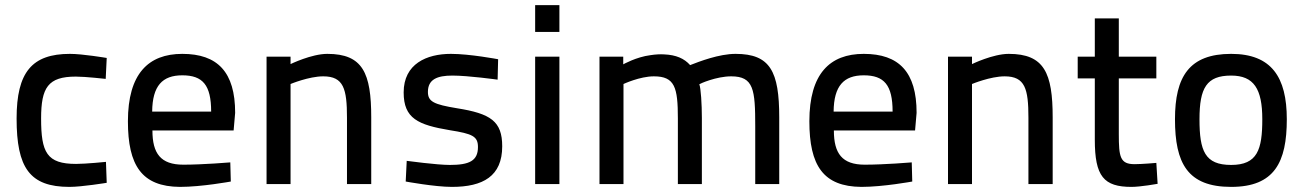

<svg xmlns="http://www.w3.org/2000/svg" viewBox="-20 -721 5105 752"><path d="M254 -510C105 -510 45 -438 45 -257C45 -64 96 11 252 11C301 11 398 -5 398 -5L395 -87C395 -87 316 -79 278 -79C163 -79 141 -124 141 -257C141 -378 168 -421 277 -421C315 -421 394 -412 394 -412L398 -494C398 -494 304 -510 254 -510Z M698 -76C609 -76 577 -120 577 -210H895L901 -279C901 -439 832 -510 694 -510C561 -510 481 -432 481 -246C481 -73 535 10 685 11C770 11 884 -10 884 -10L882 -85C882 -85 775 -76 698 -76ZM576 -284C577 -385 616 -426 694 -426C774 -426 807 -388 807 -284Z M1118 0V-392C1118 -392 1190 -422 1246 -422C1326 -422 1339 -373 1339 -260V0H1434V-261C1434 -435 1401 -510 1262 -510C1200 -510 1118 -470 1118 -470V-499H1024V0Z M1931 -489C1931 -489 1820 -510 1746 -510C1651 -510 1561 -471 1561 -359C1561 -257 1617 -232 1742 -211C1831 -197 1852 -187 1852 -145C1852 -91 1818 -75 1742 -75C1691 -75 1573 -91 1573 -91L1569 -10C1569 -10 1683 11 1750 11C1872 11 1947 -31 1947 -148C1947 -246 1902 -276 1770 -297C1679 -312 1656 -323 1656 -361C1656 -410 1692 -425 1752 -425C1814 -425 1929 -409 1929 -409Z M2076 0H2171V-499H2076ZM2076 -596H2171V-701H2076Z M2422 0V-392C2422 -392 2486 -422 2541 -422C2623 -422 2635 -379 2635 -257V0H2729V-259C2729 -313 2725 -376 2719 -391C2721 -393 2785 -422 2844 -422C2932 -422 2938 -370 2938 -227V0H3032V-261C3032 -441 2997 -510 2861 -510C2796 -510 2719 -480 2683 -466C2660 -492 2628 -506 2581 -508C2566 -509 2547 -508 2528 -505C2472 -498 2421 -469 2421 -469V-499H2328V0Z M3367 -76C3278 -76 3246 -120 3246 -210H3564L3570 -279C3570 -439 3501 -510 3363 -510C3230 -510 3150 -432 3150 -246C3150 -73 3204 10 3354 11C3439 11 3553 -10 3553 -10L3551 -85C3551 -85 3444 -76 3367 -76ZM3245 -284C3246 -385 3285 -426 3363 -426C3443 -426 3476 -388 3476 -284Z M3787 0V-392C3787 -392 3859 -422 3915 -422C3995 -422 4008 -373 4008 -260V0H4103V-261C4103 -435 4070 -510 3931 -510C3869 -510 3787 -470 3787 -470V-499H3693V0Z M4509 -414V-499H4362V-649H4268V-499H4201V-414H4268V-174C4268 -30 4303 11 4412 11C4447 11 4514 -1 4514 -1L4509 -83C4509 -83 4452 -78 4424 -78C4367 -78 4362 -106 4362 -196V-414Z M4802 -510C4638 -510 4582 -421 4582 -254C4582 -82 4631 11 4802 11C4972 11 5020 -86 5020 -254C5020 -419 4960 -510 4802 -510ZM4802 -75C4699 -75 4678 -130 4678 -254C4678 -377 4706 -425 4802 -425C4891 -425 4924 -373 4924 -254C4924 -135 4905 -75 4802 -75Z"/></svg>

Font: TitilliumText22L
Style: 600 wt
Weight: 600
Designer: Campivisivi
Foundry: Campivisivi
Version: 1.000